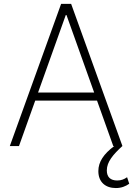

<svg xmlns="http://www.w3.org/2000/svg" viewBox="-20 -747 681 982"><path d="M77.1 0 160.2 -232.6H476.2L559.3 0H564.3C510.7 40.1 483 80.3 483 128.2C483 185 520.2 214.8 572.4 214.8C600.9 214.8 622.2 206 641 192.8L630 159.4C615.4 169.7 600.5 176.1 579.5 176.1C545.8 176.1 526.3 159.4 526.3 124.6C526.3 80.6 558.9 43 605.8 0H606.2L343.8 -727.3H292.6L30.2 0ZM174.7 -273.8 316.4 -670.1H320L461.6 -273.8Z"/></svg>

Font: Karasuma Gothic
Style: Thin
Weight: 200
Designer: Rasmus Andersson / Ryoko Ishizuka
Foundry: rsms
Version: Version 1.00